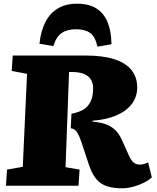

<svg xmlns="http://www.w3.org/2000/svg" viewBox="-20 -1003 847 1037"><path d="M366 -389Q407 -396 432.5 -412.5Q458 -429 470.5 -457Q483 -485 483 -526Q483 -553 471.5 -572.5Q460 -592 435 -603Q410 -614 371 -614H353L334 -100L410 -87L404 0H12L18 -87L103 -102L126 -604L43 -620L49 -703H444Q535 -703 596.5 -683.5Q658 -664 689.5 -625.5Q721 -587 721 -530Q721 -481 692.5 -442.5Q664 -404 610.5 -380.5Q557 -357 480 -351V-346Q530 -342 560 -328.5Q590 -315 607.5 -295.5Q625 -276 637 -250L679 -157Q687 -140 696 -130.5Q705 -121 715 -117.5Q725 -114 735 -114Q747 -114 757 -117Q767 -120 780 -126L800 -45Q783 -29 755.5 -15.5Q728 -2 697.5 6Q667 14 639 14Q595 14 561 4Q527 -6 503 -32.5Q479 -59 462 -108L430 -204Q418 -243 408.5 -265Q399 -287 389 -297.5Q379 -308 362 -310ZM506 -751Q495 -805 467 -825Q439 -845 391 -845Q343 -845 313.5 -825Q284 -805 268 -754L193 -767Q201 -837 225.5 -884.5Q250 -932 292.5 -957.5Q335 -983 395 -983Q460 -983 500.5 -957.5Q541 -932 561 -883.5Q581 -835 582 -764Z"/></svg>

Font: Literata 18pt Black
Style: Italic
Weight: 900
Italic angle: -2°
Designer: Latin by Veronika Burian and Jose Scaglione. Greek by Irene Vlachou. Cyrillic by Vera Evstafieva
Foundry: TypeTogether
Version: Version 3.103;gftools[0.9.29]